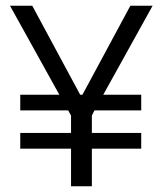

<svg xmlns="http://www.w3.org/2000/svg" viewBox="-20 -653 570 673"><path d="M302 0H229V-132H51V-187H229V-248L219 -266H51V-321H188L15 -633H93L261 -321H269L437 -633H515L342 -321H475V-266H311L302 -248V-187H475V-132H302Z"/></svg>

Font: Tajawal
Style: Regular
Weight: 400
Designer: Boutros Fonts
Foundry: Created by Boutros International 2017
Version: Version 1.700